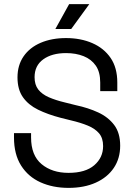

<svg xmlns="http://www.w3.org/2000/svg" viewBox="-20 -899 653 933"><path d="M313 14Q237 14 177 -13Q117 -40 82.5 -94.5Q48 -149 48 -231V-252H131V-231Q131 -144 182 -101.5Q233 -59 313 -59Q395 -59 438 -96Q481 -133 481 -189Q481 -228 461.5 -251Q442 -274 407 -288.5Q372 -303 325 -314L273 -327Q212 -343 165 -366Q118 -389 91.5 -426.5Q65 -464 65 -523Q65 -582 94.5 -625Q124 -668 177.5 -691Q231 -714 301 -714Q372 -714 428.5 -689.5Q485 -665 517.5 -617.5Q550 -570 550 -498V-456H467V-498Q467 -549 445.5 -580Q424 -611 386.5 -626Q349 -641 301 -641Q232 -641 190 -610.5Q148 -580 148 -524Q148 -487 166 -464Q184 -441 217 -426.5Q250 -412 296 -401L348 -388Q409 -375 457.5 -352.5Q506 -330 535 -291.5Q564 -253 564 -191Q564 -129 533 -83Q502 -37 445.5 -11.5Q389 14 313 14ZM249 -758 316 -879H414L326 -758Z"/></svg>

Font: Space Grotesk
Style: Regular
Weight: 400
Designer: Florian Karsten
Foundry: Florian Karsten
Version: Version 2.000